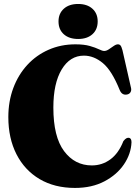

<svg xmlns="http://www.w3.org/2000/svg" viewBox="-20 -935 702 968"><path d="M643 -217.5Q640.5 -159 605 -106.5Q569.5 -54 506.5 -20.8Q443.5 12.5 358 12.5Q255 12.5 179.5 -32.2Q104 -77 63 -157.5Q22 -238 22 -344.5Q22 -424 47 -491Q72 -558 117.5 -607.5Q163 -657 225 -684.2Q287 -711.5 360 -711.5Q404 -711.5 432.8 -703.2Q461.5 -695 478.8 -686.5Q496 -678 505.5 -678Q516 -678 528.5 -686.2Q541 -694.5 553 -703Q565 -711.5 574.5 -711.5Q582.5 -711.5 587.5 -705.8Q592.5 -700 597.5 -681.5L640.5 -492Q643.5 -480 638.2 -470.5Q633 -461 620.5 -458.5Q595 -453.5 583.5 -481Q543.5 -580 498.2 -617.2Q453 -654.5 403 -654.5Q333 -654.5 291 -584.8Q249 -515 249 -392.5Q249 -245.5 303 -173.2Q357 -101 443 -101Q495 -101 536.5 -131.5Q578 -162 602 -223.5Q611 -235 618 -238.2Q625 -241.5 631.5 -240Q643 -237 643 -217.5ZM374 -738.5Q328.5 -738.5 301.8 -762.2Q275 -786 275 -827Q275 -867 301.8 -891Q328.5 -915 374 -915Q419.5 -915 446 -891Q472.5 -867 472.5 -827Q472.5 -786.5 446 -762.5Q419.5 -738.5 374 -738.5Z"/></svg>

Font: Fraunces 144pt Soft Black
Style: Regular
Weight: 900
Version: Version 1.000;[b76b70a41]